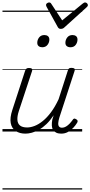

<svg xmlns="http://www.w3.org/2000/svg" viewBox="-20 -1066 732 1556"><path d="M186 17Q139 17 107 -4.5Q75 -26 67 -68.5Q59 -111 80 -175L184 -494Q189 -506 195 -510.5Q201 -515 215 -515Q232 -515 238 -509Q244 -503 240 -491L133 -167Q119 -125 121 -94.5Q123 -64 142.5 -48.5Q162 -33 200 -33Q228 -33 260.5 -45.5Q293 -58 327 -85.5Q361 -113 393.5 -156.5Q426 -200 455 -262L530 -495Q534 -508 540 -512Q546 -516 559 -516Q576 -516 582.5 -510.5Q589 -505 585 -493L461 -113Q453 -87 452 -68Q451 -49 459 -40Q467 -31 483 -31Q499 -31 515 -40.5Q531 -50 544.5 -64.5Q558 -79 568 -93Q572 -101 579 -104Q586 -107 597 -100Q608 -94 609 -86.5Q610 -79 605 -71Q593 -51 574.5 -31Q556 -11 531.5 3Q507 17 476 17Q452 17 435.5 9Q419 1 410 -13.5Q401 -28 400 -49Q399 -70 404 -97L415 -132Q387 -90 357 -61Q327 -32 296.5 -15Q266 2 238 9.5Q210 17 186 17ZM322 -683Q305 -683 293.5 -692Q282 -701 282 -719Q282 -743 297 -762.5Q312 -782 340 -782Q357 -782 368.5 -773Q380 -764 380 -745Q380 -722 365 -702.5Q350 -683 322 -683ZM551 -683Q533 -683 521.5 -692Q510 -701 510 -719Q510 -743 525 -762.5Q540 -782 568 -782Q585 -782 596.5 -773Q608 -764 608 -745Q608 -722 593.5 -702.5Q579 -683 551 -683ZM670 -1046Q678 -1046 685 -1039.5Q692 -1033 692 -1025Q692 -1019 689.5 -1015.5Q687 -1012 683 -1008L503 -845Q495 -837 487.5 -834.5Q480 -832 472 -832Q465 -832 459 -835Q453 -838 448 -847L358 -1010Q356 -1014 354.5 -1018Q353 -1022 353 -1026Q353 -1035 362 -1040.5Q371 -1046 377 -1046Q384 -1046 388 -1043.5Q392 -1041 395 -1036L484 -901L649 -1036Q656 -1041 660 -1043.5Q664 -1046 670 -1046ZM0 460H646V470H0ZM0 -20H646V0H0ZM0 -505H646V-500H0ZM0 -980H646V-970H0Z"/></svg>

Font: Playwrite NO Guides
Style: Regular
Weight: 400
Designer: Veronika Burian, José Scaglione
Foundry: TypeTogether
Version: Version 1.003